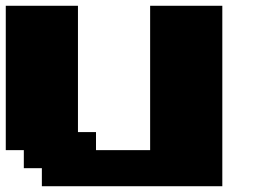

<svg xmlns="http://www.w3.org/2000/svg" viewBox="-20 -645 915 665"><path d="M125 0H750V-625H500V-125H312.5V-187.5H250V-625H0V-125H62.5V-62.5H125Z"/></svg>

Font: Faithful 32x
Style: Bold
Weight: 400
Foundry: Faithful Resource Pack
Version: Version 1.0; January 27, 2023